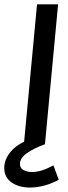

<svg xmlns="http://www.w3.org/2000/svg" viewBox="-24 -664 313 884"><path d="M86 0 146.5 -644H243.5L183 0ZM246.5 163.5Q215 181 180.8 190.2Q146.5 199.5 114.5 199.5Q62.5 199.5 29 175.8Q-4.5 152 -4.5 109Q-4.5 72 23.2 37Q51 2 105.5 -19.5L183 0Q130 19.5 99 41.8Q68 64 68 90.5Q68 111 85 119.5Q102 128 123.5 128Q145.5 128 168.5 120.8Q191.5 113.5 222 97.5Z"/></svg>

Font: Karla SemiBold
Style: Italic
Weight: 600
Italic angle: -8°
Designer: Jonathan Pinhorn
Version: Version 2.004;gftools[0.9.33]